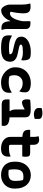

<svg xmlns="http://www.w3.org/2000/svg" viewBox="1388 -2200 824 3640"><g transform="rotate(90 1800.0 -380.0)"><path d="M104 -548Q147 -548 175.5 -536.5Q204 -525 218.5 -496Q233 -467 233 -413Q233 -385 230.5 -356Q228 -327 224 -296Q220 -265 214.5 -233.5Q209 -202 202 -169Q210 -163 217.5 -160Q225 -157 233 -157Q255 -157 277 -169Q299 -181 320 -212.5Q341 -244 359 -300.5Q377 -357 391 -446V-161H376Q358 -112 326.5 -73.5Q295 -35 256.5 -12.5Q218 10 176 10Q154 10 134.5 -5Q115 -20 100 -45Q85 -70 76 -99.5Q67 -129 67 -158Q67 -196 67 -233.5Q67 -271 67 -308.5Q67 -346 67 -383Q67 -431 62.5 -464.5Q58 -498 46 -542Q61 -545 74.5 -546.5Q88 -548 104 -548ZM424 -545Q465 -545 488 -533.5Q511 -522 520.5 -501.5Q530 -481 530 -453Q530 -387 530 -327.5Q530 -268 530 -212.5Q530 -157 530 -101Q530 -85 532 -66Q534 -47 538.5 -29.5Q543 -12 550 0Q543 1 535.5 2.5Q528 4 520.5 4.5Q513 5 505 5Q469 5 441 -11Q413 -27 397.5 -66Q382 -105 382 -173Q382 -237 382 -302Q382 -367 382 -428.5Q382 -490 382 -542Q392 -544 398 -544.5Q404 -545 410.5 -545Q417 -545 424 -545Z M900 -138Q932 -138 959 -141Q986 -144 1007 -149Q1010 -159 1006 -171Q1002 -183 989 -193.5Q976 -204 950 -210L834 -237Q777 -251 742 -267.5Q707 -284 691 -308.5Q675 -333 675 -370Q675 -415 699 -449Q723 -483 764.5 -506Q806 -529 857.5 -540.5Q909 -552 963 -552Q1001 -552 1026 -549.5Q1051 -547 1067 -541.5Q1083 -536 1092 -526Q1103 -516 1110 -500Q1117 -484 1121 -462Q1125 -440 1125 -411Q1125 -401 1123.5 -391.5Q1122 -382 1120 -372H1114Q1094 -382 1073 -388.5Q1052 -395 1026.5 -398.5Q1001 -402 966 -402Q915 -402 884 -397.5Q853 -393 839 -384.5Q825 -376 825 -364Q825 -354 831.5 -347.5Q838 -341 856 -335.5Q874 -330 906 -323L1000 -303Q1054 -292 1087 -272Q1120 -252 1135 -225Q1150 -198 1150 -164Q1150 -103 1122.5 -64Q1095 -25 1037.5 -6.5Q980 12 888 12Q844 12 809.5 8.5Q775 5 749.5 -1Q724 -7 707.5 -14.5Q691 -22 684 -29Q668 -46 659 -69.5Q650 -93 650 -139Q650 -156 651.5 -169Q653 -182 655 -193H661Q688 -178 710.5 -167.5Q733 -157 758.5 -150.5Q784 -144 818 -141Q852 -138 900 -138Z M1560 -552Q1596 -552 1624.5 -546.5Q1653 -541 1673.5 -532Q1694 -523 1705 -512Q1719 -498 1725 -481Q1731 -464 1731 -431Q1731 -405 1727 -383Q1723 -361 1714 -337H1708Q1669 -372 1635 -385Q1601 -398 1552 -398Q1509 -398 1476 -378Q1443 -358 1424.5 -323Q1406 -288 1406 -242V-234Q1406 -213 1410.5 -191Q1415 -169 1428 -146Q1450 -139 1474.5 -136Q1499 -133 1532 -133Q1575 -133 1609 -139Q1643 -145 1672 -158Q1701 -171 1729 -190H1735Q1737 -179 1738 -168Q1739 -157 1739 -140Q1739 -106 1729.5 -79.5Q1720 -53 1701 -34Q1686 -19 1663.5 -9Q1641 1 1609 6.5Q1577 12 1531 12Q1482 12 1433 -8.5Q1384 -29 1344 -65.5Q1304 -102 1280 -149.5Q1256 -197 1256 -251V-261Q1256 -348 1294.5 -413.5Q1333 -479 1401.5 -515.5Q1470 -552 1560 -552Z M2080 -139 2088 -156Q2071 -176 2063 -205Q2055 -234 2055 -275Q2055 -292 2055 -307.5Q2055 -323 2055 -339Q2055 -355 2055 -370.5Q2055 -386 2055 -401.5Q2055 -417 2055 -432L2051 -435Q2019 -415 1994.5 -404Q1970 -393 1953 -389Q1936 -385 1924 -385Q1907 -385 1893 -394Q1879 -403 1871 -423.5Q1863 -444 1863 -477Q1863 -494 1865.5 -511Q1868 -528 1872 -540Q1894 -543 1928 -545Q1962 -547 1997 -548.5Q2032 -550 2055 -550Q2107 -550 2140 -540.5Q2173 -531 2189 -507Q2205 -483 2205 -438Q2205 -406 2205 -374Q2205 -342 2205 -310Q2205 -278 2205 -245.5Q2205 -213 2205 -181Q2205 -149 2205 -117ZM1868 -150H2170Q2246 -150 2288.5 -136.5Q2331 -123 2349 -99Q2367 -75 2367 -43Q2367 -35 2366.5 -28Q2366 -21 2364.5 -14Q2363 -7 2360 0H1972Q1928 0 1904.5 -10Q1881 -20 1872.5 -43.5Q1864 -67 1864 -107Q1864 -116 1864.5 -123Q1865 -130 1866 -136.5Q1867 -143 1868 -150ZM2027 -755Q2036 -759 2048 -762Q2060 -765 2073 -767.5Q2086 -770 2100 -771Q2114 -772 2127 -772Q2174 -772 2204.5 -756.5Q2235 -741 2235 -700V-628Q2226 -624 2215.5 -621Q2205 -618 2193.5 -615.5Q2182 -613 2170.5 -612Q2159 -611 2147 -611Q2095 -611 2061 -635Q2027 -659 2027 -699Z M2444 -540H2879Q2921 -540 2936.5 -521.5Q2952 -503 2952 -453Q2952 -442 2951 -430.5Q2950 -419 2948.5 -409Q2947 -399 2945 -390H2617Q2566 -390 2531.5 -397Q2497 -404 2477 -419Q2457 -434 2449 -457Q2441 -480 2441 -513Q2441 -518 2441.5 -523Q2442 -528 2442.5 -532.5Q2443 -537 2444 -540ZM2946 -167Q2948 -158 2949 -147.5Q2950 -137 2950 -129Q2950 -92 2940 -66Q2930 -40 2912 -22Q2904 -14 2892.5 -7.5Q2881 -1 2866.5 3.5Q2852 8 2833 10Q2814 12 2790 12Q2744 12 2704.5 -0.5Q2665 -13 2636 -36.5Q2607 -60 2591 -92Q2575 -124 2575 -163Q2575 -219 2575 -274.5Q2575 -330 2575 -385.5Q2575 -441 2575 -497Q2575 -553 2575 -608Q2575 -631 2572.5 -654Q2570 -677 2562 -700Q2580 -705 2597.5 -707.5Q2615 -710 2632 -710Q2658 -710 2679 -699Q2700 -688 2712.5 -665.5Q2725 -643 2725 -608Q2725 -554 2725 -500Q2725 -446 2725 -392Q2725 -338 2725 -284.5Q2725 -231 2725 -176Q2725 -168 2726 -160Q2727 -152 2729 -144Q2743 -141 2756 -139.5Q2769 -138 2785 -138Q2819 -138 2844.5 -140.5Q2870 -143 2892.5 -149.5Q2915 -156 2940 -167Z M3304 -552Q3354 -552 3399 -534.5Q3444 -517 3479 -480.5Q3514 -444 3534.5 -388.5Q3555 -333 3555 -256V-242Q3555 -167 3522 -109.5Q3489 -52 3430.5 -20Q3372 12 3295 12Q3244 12 3199 -3.5Q3154 -19 3119.5 -50Q3085 -81 3065 -129.5Q3045 -178 3045 -244V-258Q3045 -346 3077.5 -412Q3110 -478 3168.5 -515Q3227 -552 3304 -552ZM3323 -412Q3278 -412 3248.5 -395.5Q3219 -379 3204.5 -342.5Q3190 -306 3190 -246V-239Q3190 -208 3193 -182Q3196 -156 3201 -134Q3216 -130 3232 -129Q3248 -128 3272 -128Q3319 -128 3349.5 -140.5Q3380 -153 3395 -181Q3410 -209 3410 -254V-261Q3410 -303 3406 -338Q3402 -373 3394 -404Q3381 -409 3364.5 -410.5Q3348 -412 3323 -412Z"/></g></svg>

Font: Recursive Monospace Casual ExtraBold
Style: Regular
Weight: 800
Version: Version 1.047